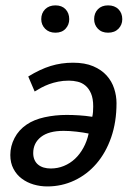

<svg xmlns="http://www.w3.org/2000/svg" viewBox="-20 -669 484 700"><path d="M17.6 0ZM83 -390.1Q126 -416.5 164.8 -428.5Q203.6 -440.4 246.1 -440.4Q289.6 -440.4 319.8 -427.5Q350.1 -414.6 368.9 -393.6Q387.7 -372.6 396.2 -346.2Q404.8 -319.8 404.8 -293Q404.8 -224.1 385.3 -168Q365.7 -111.8 331.5 -72.3Q297.4 -32.7 251.2 -11Q205.1 10.7 152.3 10.7Q127 10.7 102.8 3.7Q78.6 -3.4 59.6 -17.6Q40.5 -31.7 29.1 -53.5Q17.6 -75.2 17.6 -104Q17.6 -136.2 33 -165.8Q48.3 -195.3 77.1 -214.8Q103.5 -232.9 142.3 -241.5Q181.2 -250 223.1 -250Q244.6 -250 268.1 -248.5Q291.5 -247.1 316.4 -243.2Q318.4 -251.5 319.1 -261.2Q319.8 -271 319.8 -281.2Q319.8 -309.6 312 -327.9Q304.2 -346.2 291.7 -356.7Q279.3 -367.2 263.4 -371.1Q247.6 -375 231 -375Q210 -375 192.1 -371.3Q174.3 -367.7 158.9 -362.1Q143.6 -356.4 130.6 -349.4Q117.7 -342.3 106.4 -335.4ZM165 -54.7Q190.4 -54.7 212.9 -64Q235.4 -73.2 253.2 -89.8Q271 -106.4 283.9 -129.9Q296.9 -153.3 303.2 -182.1Q294.4 -184.1 282.7 -185.8Q271 -187.5 258.8 -189Q246.6 -190.4 234.4 -191.2Q222.2 -191.9 211.9 -191.9Q157.7 -191.9 129.4 -169.7Q101.1 -147.5 101.1 -110.8Q101.1 -96.7 106 -85.9Q110.8 -75.2 119.4 -68.4Q127.9 -61.5 139.6 -58.1Q151.4 -54.7 165 -54.7ZM130.4 -599.1Q130.4 -621.1 144.5 -635.3Q158.7 -649.4 182.1 -649.4Q205.6 -649.4 219 -635.3Q232.4 -621.1 232.4 -599.1Q232.4 -578.6 219 -564.2Q205.6 -549.8 182.1 -549.8Q158.7 -549.8 144.5 -564.2Q130.4 -578.6 130.4 -599.1ZM323.2 -599.1Q323.2 -621.1 336.9 -635.3Q350.6 -649.4 374 -649.4Q397.9 -649.4 411.9 -635.3Q425.8 -621.1 425.8 -599.1Q425.8 -578.6 411.9 -564.2Q397.9 -549.8 374 -549.8Q350.6 -549.8 336.9 -564.2Q323.2 -578.6 323.2 -599.1Z"/></svg>

Font: PT Astra Sans
Style: Italic
Weight: 400
Italic angle: -16°
Designer: A.Korolkova, I. Chaeva
Foundry: ParaType Ltd
Version: Version 1.001; ttfautohint (v1.6)